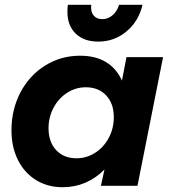

<svg xmlns="http://www.w3.org/2000/svg" viewBox="-20 -777 724 803"><path d="M28 -232Q28 -319 65.5 -390.5Q103 -462 169 -503Q235 -544 315 -544Q379 -544 423 -517.5Q467 -491 490 -440L509 -538H662L555 0H402L417 -68Q343 6 242 6Q179 6 130.5 -24Q82 -54 55 -108Q28 -162 28 -232ZM456 -287Q456 -344 424 -378Q392 -412 339 -412Q297 -412 261 -389Q225 -366 204 -326.5Q183 -287 183 -241Q183 -183 215 -149Q247 -115 300 -115Q342 -115 378 -138Q414 -161 435 -200.5Q456 -240 456 -287ZM361 -746Q361 -723 373.5 -710Q386 -697 408 -697Q432 -697 451 -713.5Q470 -730 478 -757H576Q560 -688 509 -645.5Q458 -603 391 -603Q331 -603 296.5 -636.5Q262 -670 262 -727Q262 -747 264 -757H362Q361 -753 361 -746Z"/></svg>

Font: Gontserrat SemiBold
Style: Italic
Weight: 600
Italic angle: -11.3°
Designer: Julieta Ulanovsky
Foundry: Julieta Ulanovsky
Version: Version 6.001